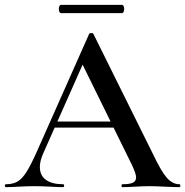

<svg xmlns="http://www.w3.org/2000/svg" viewBox="-27 -770 762 790"><path d="M192 -270H472L479 -245H179ZM711 0Q692 0 650 -2Q608 -4 589 -4Q564 -4 530 -2Q496 0 477 0Q473 0 473 -6Q473 -12 477 -12Q507 -12 520 -18.5Q533 -25 533 -40Q533 -55 516 -91L307 -516L348 -583L150 -137Q137 -107 137 -83Q137 -48 162 -30Q187 -12 232 -12Q237 -12 237 -6Q237 0 232 0Q214 0 180 -2Q142 -4 114 -4Q87 -4 51 -2Q19 0 -2 0Q-7 0 -7 -6Q-7 -12 -2 -12Q26 -12 45 -23Q64 -34 82 -62.5Q100 -91 125 -147L340 -631Q342 -634 349 -634Q356 -634 357 -631L602 -137Q636 -65 659.5 -38.5Q683 -12 711 -12Q715 -12 715 -6Q715 0 711 0ZM215 -733Q215 -740 217.5 -745Q220 -750 224 -750H475Q479 -750 481.5 -745Q484 -740 484 -733Q484 -726 481.5 -721Q479 -716 475 -716H224Q220 -716 217.5 -721Q215 -726 215 -733Z"/></svg>

Font: Cormorant Garamond SemiBold
Style: Regular
Weight: 600
Designer: Christian Thalmann (Catharsis Fonts)
Foundry: Catharsis Fonts
Version: Version 4.000